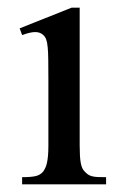

<svg xmlns="http://www.w3.org/2000/svg" viewBox="-20 -480 318 500"><path d="M37.6 0V-18.6Q62 -18.6 74 -21.7Q85.9 -24.9 92.8 -33.7Q95.7 -38.1 98.1 -43.2Q100.6 -48.3 102.3 -55.9Q104 -63.5 105 -74.5Q106 -85.4 106 -101.1V-273.4Q106 -303.2 105.7 -323.5Q105.5 -343.8 104.2 -356.9Q103 -370.1 100.3 -377.2Q97.7 -384.3 92.8 -388.7Q84.5 -396.5 71.8 -396.5Q64.9 -396.5 56.6 -394.5Q48.3 -392.6 37.6 -388.7L31.2 -406.2L166.5 -460H187.5V-101.1Q187.5 -71.3 190.2 -56.4Q192.9 -41.5 199.2 -34.7Q204.1 -29.3 208.5 -26.1Q212.9 -22.9 219 -21.2Q225.1 -19.5 233.9 -19Q242.7 -18.6 256.3 -18.6V0Z"/></svg>

Font: Tai Heritage Pro
Style: Regular
Weight: 400
Designer: Faah Baccam, Walt Agee, Victor Gaultney, Annie Olsen
Foundry: SIL International
Version: Version 2.600